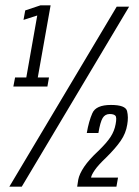

<svg xmlns="http://www.w3.org/2000/svg" viewBox="-20 -699 522 719"><path d="M30 -375H157.5L163.5 -409H121.5L169.5 -679H131.5L74.5 -660L68 -624.5L119.5 -641L78.5 -409H36.5ZM15 0H61.5L463.5 -674H417ZM269 0H416L422 -34H321Q322.5 -44 335 -62.2Q347.5 -80.5 378 -109.5Q413 -144 432.2 -172Q451.5 -200 456.5 -232.5Q461.5 -260.5 455.8 -283.2Q450 -306 395.5 -306Q339.5 -306 326 -275.5Q312.5 -245 305 -201H348.5Q355.5 -242.5 364.5 -257.2Q373.5 -272 391 -272Q406 -272 412 -265.8Q418 -259.5 413 -234Q408.5 -208.5 394 -186.2Q379.5 -164 348 -133.5Q313.5 -101.5 295.2 -74.5Q277 -47.5 273 -26Z"/></svg>

Font: Anybody ExtraCondensed
Style: Italic
Weight: 400
Width: 2
Italic angle: -10°
Version: Version 1.113;gftools[0.9.25]